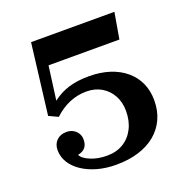

<svg xmlns="http://www.w3.org/2000/svg" viewBox="-137 -889 1013 1037"><g transform="rotate(-20 370.0 -370.0)"><path d="M150.9 -759.8H629.9L604 -609.9H196.8L170.9 -416Q214.4 -449.7 264.4 -464.8Q314.5 -480 380.9 -480Q446.3 -480 499.3 -462.9Q552.2 -445.8 590.3 -413.8Q628.4 -381.8 648.7 -337.2Q668.9 -292.5 668.9 -237.8Q668.9 -178.2 647.2 -130.6Q625.5 -83 585 -49.3Q544.4 -15.6 487.1 2.2Q429.7 20 357.9 20Q299.8 20 250.2 6.1Q200.7 -7.8 163.8 -32.5Q127 -57.1 106.4 -90.3Q85.9 -123.5 85.9 -162.1Q85.9 -196.8 107.4 -217.8Q128.9 -238.8 164.1 -238.8Q185.1 -238.8 201.7 -229.7Q218.3 -220.7 228 -204.8Q237.8 -189 237.8 -168.9Q237.8 -111.3 181.2 -101.1Q192.4 -76.7 236.8 -59.1Q255.9 -51.3 279.3 -47.1Q302.7 -43 328.1 -43Q381.8 -43 421.6 -67.1Q461.4 -91.3 483.6 -134.8Q505.9 -178.2 505.9 -235.8Q505.9 -286.1 484.6 -324.7Q463.4 -363.3 426 -385.3Q388.7 -407.2 339.8 -407.2Q288.1 -407.2 241 -387.2Q193.8 -367.2 153.8 -329.1L101.1 -354Z"/></g></svg>

Font: BIZ UDPMincho
Style: Bold
Weight: 700
Designer: TypeBank Co., Ltd.
Foundry: Morisawa Inc.
Version: Version 1.06